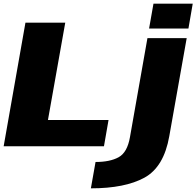

<svg xmlns="http://www.w3.org/2000/svg" viewBox="-21 -799 1073 1049"><path d="M-1 0 118 -675H335.5L241 -143.5H572L547 0ZM475.5 230 501 86Q580 86 627.2 60Q674.5 34 689 -49.5L784.5 -590.5H999L904 -55.5Q874.5 113.5 768 171.8Q661.5 230 475.5 230ZM817.5 -779H1032L1008.5 -643H793.5Z"/></svg>

Font: Anybody ExtraExpanded ExtraBold
Style: Italic
Weight: 800
Width: 8
Italic angle: -10°
Designer: Tyler Finck
Foundry: Etcetera Type Company
Version: Version 1.010; ttfautohint (v1.8.3) -l 8 -r 50 -G 200 -x 14 